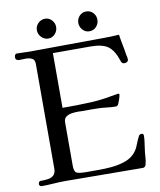

<svg xmlns="http://www.w3.org/2000/svg" viewBox="-95 -963 865 1040"><g transform="rotate(-10 337.0 -443.0)"><path d="M642 -171Q642 -153 639 -134.5Q636 -116 634 -98Q631 -78 630 -57.5Q629 -37 624 -17Q623 -11 618.5 -5.5Q614 0 607 0Q500 0 393 -1.5Q286 -3 179 -3Q147 -3 114.5 -0.5Q82 2 50 2Q45 2 40.5 -1.5Q36 -5 36 -10Q36 -16 39 -21.5Q42 -27 49 -27Q70 -27 89 -29.5Q108 -32 120.5 -43.5Q133 -55 133 -81V-655Q133 -678 119 -685.5Q105 -693 85 -693Q75 -693 66 -692.5Q57 -692 48 -692Q40 -692 34 -696Q28 -700 28 -709Q28 -717 31 -723Q34 -729 44 -729Q61 -729 77.5 -728Q94 -727 110 -727Q211 -727 312 -728.5Q413 -730 513 -730Q559 -730 604 -733Q608 -704 614 -675Q620 -646 624 -617Q626 -611 627 -605.5Q628 -600 628 -594Q628 -584 621.5 -580Q615 -576 606 -576Q598 -576 594.5 -579.5Q591 -583 588 -591Q569 -651 537.5 -674Q506 -697 442 -697H234V-396Q273 -396 312 -396.5Q351 -397 391 -399Q432 -401 467.5 -406.5Q503 -412 543 -419H544Q550 -419 550 -414Q550 -407 544 -389Q538 -371 535 -365Q530 -353 519 -353Q494 -353 467.5 -356.5Q441 -360 415 -360Q397 -361 379 -360.5Q361 -360 342 -360Q335 -360 327.5 -360.5Q320 -361 312 -361Q297 -361 279 -358.5Q261 -356 247.5 -346.5Q234 -337 234 -316V-76Q234 -42 251 -36.5Q268 -31 296 -31H376Q404 -31 438.5 -34Q473 -37 506 -47Q539 -57 560 -76Q583 -97 592.5 -122.5Q602 -148 615 -174Q620 -183 631 -183Q642 -183 642 -171ZM276 -834Q276 -812 261 -795.5Q246 -779 224 -779Q202 -779 186 -795.5Q170 -812 170 -834Q170 -856 186 -872Q202 -888 224 -888Q246 -888 261 -871.5Q276 -855 276 -834ZM503 -834Q503 -812 488 -795.5Q473 -779 450 -779Q428 -779 413 -795.5Q398 -812 398 -834Q398 -856 413 -872Q428 -888 450 -888Q473 -888 488 -872Q503 -856 503 -834Z"/></g></svg>

Font: Kaisei Opti
Style: Regular
Weight: 400
Designer: Font-Kai, 金井和夫
Foundry: KAZUO KANAI
Version: Version 5.003